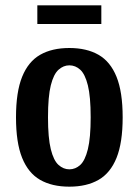

<svg xmlns="http://www.w3.org/2000/svg" viewBox="-20 -690 520 720"><path d="M240 10Q175 10 130.5 -15.5Q86 -41 63 -98Q40 -155 40 -250Q40 -345 63 -402Q86 -459 130.5 -484.5Q175 -510 240 -510Q305 -510 349.5 -484.5Q394 -459 417 -402Q440 -345 440 -250Q440 -155 417 -98Q394 -41 349.5 -15.5Q305 10 240 10ZM240 -55Q263 -55 281 -71.5Q299 -88 309.5 -130.5Q320 -173 320 -250Q320 -328 309.5 -370Q299 -412 281 -428.5Q263 -445 240 -445Q218 -445 199.5 -428.5Q181 -412 170.5 -370Q160 -328 160 -250Q160 -173 170.5 -130.5Q181 -88 199.5 -71.5Q218 -55 240 -55ZM120 -600V-670H360V-600Z"/></svg>

Font: Cuprum
Style: Regular
Weight: 400
Designer: Jovanny Lemonad
Foundry: Jovanny Lemonad
Version: Version 3.000